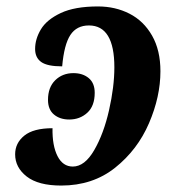

<svg xmlns="http://www.w3.org/2000/svg" viewBox="-20 -566 547 596"><path d="M27 -87Q27 -122 55.5 -145Q84 -168 143 -168Q142 -114 158.5 -81.5Q175 -49 206 -49Q243 -49 272.5 -100Q302 -151 318.5 -224Q335 -297 335 -357Q335 -487 256 -487Q218 -487 198.5 -457.5Q179 -428 173 -360Q127 -360 108 -373.5Q89 -387 89 -414Q89 -445 107 -475Q125 -505 168.5 -525.5Q212 -546 284 -546Q338 -546 382 -523.5Q426 -501 452 -455.5Q478 -410 478 -345Q478 -266 442.5 -183.5Q407 -101 337.5 -45.5Q268 10 170 10Q99 10 63 -18Q27 -46 27 -87ZM129 -256Q129 -295 151.5 -317Q174 -339 208 -339Q237 -339 255.5 -323.5Q274 -308 274 -278Q274 -237 251 -216Q228 -195 195 -195Q166 -195 147.5 -210.5Q129 -226 129 -256Z"/></svg>

Font: Noto Serif Narrow
Style: Bold Italic
Weight: 700
Width: 4
Italic angle: -12°
Designer: Monotype Design Team
Foundry: Monotype Imaging Inc.
Version: Version 1.001